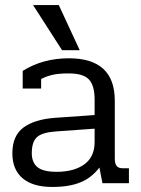

<svg xmlns="http://www.w3.org/2000/svg" viewBox="-20 -726 560 761"><path d="M111 -706H213L296 -527H226ZM29 -118Q29 -188 73 -220.5Q117 -253 198 -259L355 -270V-332Q355 -387 332.5 -411Q310 -435 253 -435Q215 -435 191 -430Q167 -425 143 -413V-375H70V-445Q150 -495 253 -495Q435 -495 435 -327V-98Q435 -77 442.5 -68Q450 -59 467 -59H491V0H386L374 -62Q344 -22 299.5 -3.5Q255 15 187 15Q110 15 69.5 -19.5Q29 -54 29 -118ZM355 -163V-216L201 -205Q146 -201 126 -182Q106 -163 106 -119Q106 -82 128.5 -63.5Q151 -45 205 -45Q273 -45 314 -74.5Q355 -104 355 -163Z"/></svg>

Font: Pridi Light
Style: Regular
Weight: 300
Version: Version 1.002